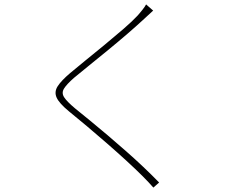

<svg xmlns="http://www.w3.org/2000/svg" viewBox="-20 -803 1040 870"><path d="M674 -755Q666 -748 649 -732Q632 -716 624 -709Q597 -684 557 -649.5Q517 -615 472.5 -578.5Q428 -542 386.5 -508.5Q345 -475 315 -450Q282 -421 270 -401.5Q258 -382 270.5 -362.5Q283 -343 320 -312Q352 -286 390 -255Q428 -224 468.5 -189.5Q509 -155 550 -119Q591 -83 629.5 -46.5Q668 -10 701 24L675 47Q654 23 625 -6Q595 -36 553 -74.5Q511 -113 464.5 -153.5Q418 -194 373.5 -231.5Q329 -269 293 -298Q248 -335 236.5 -361Q225 -387 241.5 -412.5Q258 -438 298 -472Q325 -495 366.5 -528.5Q408 -562 453.5 -599.5Q499 -637 539.5 -672Q580 -707 605 -734Q613 -743 625 -758Q637 -773 642 -783Z"/></svg>

Font: Noto Sans SC Thin Thin
Style: Regular
Weight: 250
Version: Version 2.004-H2;hotconv 1.0.118;makeotfexe 2.5.65603